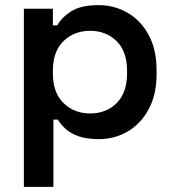

<svg xmlns="http://www.w3.org/2000/svg" viewBox="-20 -528 679 748"><path d="M73 200V-494H186V-429H203Q220 -460 257.5 -484Q295 -508 365 -508Q425 -508 476.5 -478.5Q528 -449 559 -392Q590 -335 590 -255V-239Q590 -159 559 -102Q528 -45 477 -15.5Q426 14 365 14Q318 14 286.5 3Q255 -8 235.5 -26Q216 -44 205 -62H188V200ZM331 -86Q394 -86 434.5 -126.5Q475 -167 475 -242V-252Q475 -328 434 -368Q393 -408 331 -408Q269 -408 227.5 -368Q186 -328 186 -252V-242Q186 -167 227.5 -126.5Q269 -86 331 -86Z"/></svg>

Font: Space Grotesk Light SemiBold
Style: Regular
Weight: 600
Version: Version 2.000